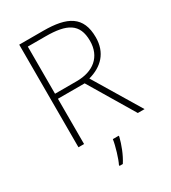

<svg xmlns="http://www.w3.org/2000/svg" viewBox="-222 -825 1030 1157"><g transform="rotate(-30 293.0 -246.5)"><path d="M269 -714H102V0H141V-315H327L515 0H562L366 -326C461 -352 524 -415 524 -522C524 -668 436 -714 269 -714ZM264 -678C412 -678 483 -641 483 -521C483 -411 408 -350 292 -350H141V-678ZM347 68V61H306C300 104 276 183 260 214V221H283C313 175 335 116 347 68Z"/></g></svg>

Font: Noto Sans Gurmukhi ExtraLight
Style: Regular
Weight: 200
Designer: Jelle Bosma - Monotype Design Team
Foundry: Monotype Imaging Inc.
Version: Version 2.004